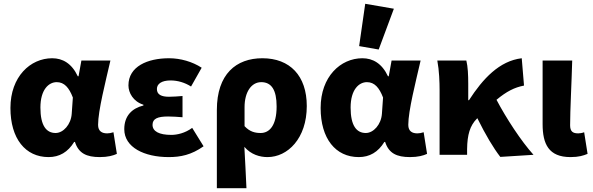

<svg xmlns="http://www.w3.org/2000/svg" viewBox="-20 -816 3123 1012"><path d="M236 12C293 12 338 -14 371 -68H375C394 -8 436 12 506 12C548 12 577 4 596 -5L578 -119C566 -115 555 -113 545 -113C518 -113 497 -124 497 -158C497 -232 536 -384 562 -497H409L394 -414H390C358 -482 310 -509 255 -509C140 -509 35 -412 35 -247C35 -85 114 12 236 12ZM273 -115C224 -115 193 -154 193 -249C193 -344 237 -383 279 -383C319 -383 344 -354 364 -302L358 -216C354 -160 314 -115 273 -115Z M869 12C931 12 988 1 1053 -45L993 -142C955 -114 913 -105 883 -105C818 -105 784 -124 784 -158C784 -190 810 -202 866 -202C890 -202 917 -200 942 -198V-310C919 -308 892 -306 871 -306C831 -306 807 -317 807 -347C807 -374 832 -392 879 -392C916 -392 954 -381 987 -360L1043 -459C994 -491 931 -509 871 -509C758 -509 657 -466 657 -366C657 -327 682 -281 736 -264V-260C676 -245 635 -206 635 -135C635 -39 741 12 869 12Z M1123 176H1279C1276 105 1272 33 1268 -42C1303 -1 1350 12 1390 12C1496 12 1597 -86 1597 -257C1597 -417 1508 -509 1363 -509C1225 -509 1123 -426 1123 -236ZM1354 -115C1325 -115 1297 -121 1269 -151V-251C1269 -331 1305 -383 1357 -383C1411 -383 1438 -342 1438 -255C1438 -154 1400 -115 1354 -115Z M1871 12C1928 12 1973 -14 2006 -68H2010C2029 -8 2071 12 2141 12C2183 12 2212 4 2231 -5L2213 -119C2201 -115 2190 -113 2180 -113C2153 -113 2132 -124 2132 -158C2132 -232 2171 -384 2197 -497H2044L2029 -414H2025C1993 -482 1945 -509 1890 -509C1775 -509 1670 -412 1670 -247C1670 -85 1749 12 1871 12ZM1908 -115C1859 -115 1828 -154 1828 -249C1828 -344 1872 -383 1914 -383C1954 -383 1979 -354 1999 -302L1993 -216C1989 -160 1949 -115 1908 -115ZM1976 -555 2056 -770 1905 -796 1873 -573Z M2297 0H2442V-30C2443 -106 2457 -154 2494 -191L2496 -193C2540 -104 2580 -37 2617 11L2792 0C2727 -72 2648 -193 2597 -290C2650 -334 2691 -355 2742 -365L2730 -509C2612 -495 2525 -401 2452 -288H2448V-374C2448 -421 2446 -465 2438 -497H2285C2295 -444 2297 -382 2297 -342Z M2987 12C3031 12 3055 4 3077 -5L3059 -119C3049 -115 3036 -113 3028 -113C2999 -113 2985 -123 2985 -156C2985 -235 2993 -383 2996 -497H2840V-162C2840 -57 2872 12 2987 12Z"/></svg>

Font: DAIFUKU Sans
Style: Bold
Weight: 700
Designer: Original font ‘Source Han Sans JP’ : Paul D. Hunt
Foundry: Daifuku
Version: Version 1.000